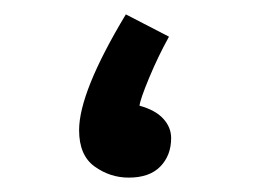

<svg xmlns="http://www.w3.org/2000/svg" viewBox="-20 -243 368 267"><path d="M90 -62Q90 -115 155 -223L215 -192Q200 -165 187.5 -135Q175 -105 174 -96Q196 -90 207 -78Q218 -66 218 -51Q218 -27 203 -11.5Q188 4 159 4Q133 4 111.5 -11.5Q90 -27 90 -62Z"/></svg>

Font: Noto Sans Arabic
Style: Regular
Weight: 400
Designer: Nadine Chahine
Foundry: Monotype Imaging Inc.
Version: Version 1.001